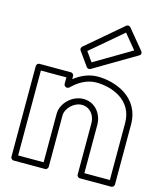

<svg xmlns="http://www.w3.org/2000/svg" viewBox="-177 -1417 1346 1571"><g transform="rotate(15 496.0 -631.0)"><path d="M440.7 -997.8 707.9 -1225.5 810.1 -1101.6 498 -917.2ZM390.8 -1021C381.4 -1013 379.1 -998.1 386.6 -987.5L470.6 -869.5C477.9 -859.3 492.5 -855.9 503.7 -862.5L860.7 -1073.5C881 -1085.5 873.4 -1103.5 867.3 -1110.9L730.3 -1276.9C721.2 -1288 705 -1288.8 694.8 -1280ZM381 -1V-436C381 -496.4 446.6 -561 513 -561C582.2 -561 626 -501.8 626 -436V-1C626 14.1 640.3 24 651 24H917C932.1 24 942 9.7 942 -1V-508C942 -742.8 724.9 -818 579 -818C504.5 -818 437 -787.2 381 -743.1V-770C381 -785.1 366.7 -795 356 -795H90C74.9 -795 65 -780.7 65 -770V-1C65 14.1 79.3 24 90 24H356C371.1 24 381 9.7 381 -1ZM331 -26H115V-745H331V-690C331 -679.3 340.9 -665 356 -665H359C364.5 -665 371.9 -667.5 376.7 -672.3C433.7 -729.3 503.8 -768 579 -768C715.1 -768 892 -701.2 892 -508V-26H676V-436C676 -522.2 615.8 -611 513 -611C419.4 -611 331 -527.6 331 -436Z"/></g></svg>

Font: Poland Can Into
Style: BigWritingsOLn
Weight: 700
Foundry: Cannot Into Space Fonts
Version: Version 0.92